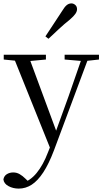

<svg xmlns="http://www.w3.org/2000/svg" viewBox="-30 -838 602 1129"><path d="M80 271Q47 271 20 256.5Q-7 242 -10 217Q-6 196 10.5 186Q27 176 48 176Q68 176 85.5 186Q103 196 120 213L149 241L117 257L97 240Q147 226 185.5 179Q224 132 252 58L281 -15L285 -28L374 -274L458 -516H497L287 47Q257 126 224.5 175.5Q192 225 156.5 248Q121 271 80 271ZM272 51 44 -516H135L304 -59L310 -46ZM-8 -488V-516H240V-488L133 -478H91ZM350 -488V-516H552V-488L470 -479H455ZM237 -624Q261 -661 285.5 -697.5Q310 -734 335 -773Q350 -798 362.5 -808Q375 -818 390 -818Q402 -818 412.5 -809Q423 -800 423 -784Q423 -771 413.5 -757Q404 -743 381 -723Q347 -696 316.5 -667.5Q286 -639 255 -610Z"/></svg>

Font: Noto Serif JP ExtraLight
Style: Regular
Weight: 400
Version: Version 2.003-H1;hotconv 1.1.1;makeotfexe 2.6.0